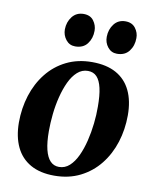

<svg xmlns="http://www.w3.org/2000/svg" viewBox="-86 -830 731 907"><g transform="rotate(10 279.0 -376.0)"><path d="M321 -546.5Q390 -546.5 436.5 -520.8Q483 -495 506.5 -446Q530 -397 530 -328Q530 -260 510.5 -198.5Q491 -137 453.2 -89.5Q415.5 -42 360.8 -14.5Q306 13 236.5 13Q168.5 13 122.2 -13.2Q76 -39.5 52.8 -88.2Q29.5 -137 29 -205Q29 -274 48.5 -335.8Q68 -397.5 105.8 -445Q143.5 -492.5 198 -519.5Q252.5 -546.5 321 -546.5ZM308.5 -502Q280 -502 258 -482.2Q236 -462.5 220.5 -429.5Q205 -396.5 194.8 -355.8Q184.5 -315 180 -272Q175.5 -229 175.5 -190.5Q175.5 -137 184.2 -101.5Q193 -66 209.8 -48.8Q226.5 -31.5 251.5 -31.5Q280 -31.5 301.8 -51.2Q323.5 -71 339 -104.2Q354.5 -137.5 364.5 -178.5Q374.5 -219.5 379.2 -262.2Q384 -305 383.5 -343.5Q383.5 -397.5 375.5 -432.5Q367.5 -467.5 351.2 -484.8Q335 -502 308.5 -502ZM228 -605.5Q200.5 -605.5 183.5 -627Q166.5 -648.5 166.5 -676.5Q167 -712 187.2 -737.8Q207.5 -763.5 242 -763.5Q274 -763.5 290 -741.8Q306 -720 306 -694Q306 -657.5 286.2 -631.5Q266.5 -605.5 228 -605.5ZM428.5 -605.5Q401 -605.5 384 -627Q367 -648.5 367.5 -676.5Q368 -712 388 -737.8Q408 -763.5 442.5 -763.5Q474 -763.5 490.5 -741.8Q507 -720 506.5 -694Q506.5 -657.5 486.5 -631.5Q466.5 -605.5 428.5 -605.5Z"/></g></svg>

Font: Merriweather 72pt
Style: Bold Italic
Weight: 700
Italic angle: -7.8°
Version: Version 2.101